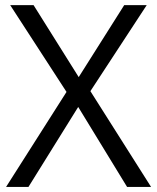

<svg xmlns="http://www.w3.org/2000/svg" viewBox="-20 -734 617 754"><path d="M573.2 0H479L287.1 -314L91.8 0H3.9L241.2 -373L20 -713.9H111.8L289.1 -431.2L467.8 -713.9H556.2L335 -376Z"/></svg>

Font: f02954597
Style: Regular
Weight: 400
Foundry: Ascender Corporation
Version: Version 1.10